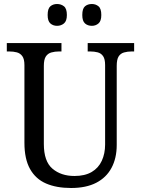

<svg xmlns="http://www.w3.org/2000/svg" viewBox="-20 -929 704 959"><path d="M335 10Q262 10 210 -12.5Q158 -35 130 -85Q102 -135 102 -216V-604Q102 -634 91.5 -648.5Q81 -663 64 -667.5Q47 -672 26 -672H14V-714H287V-672H275Q254 -672 236.5 -667Q219 -662 209 -647Q199 -632 199 -600V-210Q199 -123 242 -86.5Q285 -50 352 -50Q404 -50 438 -70Q472 -90 488.5 -126Q505 -162 505 -207V-604Q505 -634 495 -648.5Q485 -663 468 -667.5Q451 -672 430 -672H418V-714H650V-672H638Q617 -672 599.5 -667Q582 -662 572.5 -647Q563 -632 563 -600V-205Q563 -139 537 -90.5Q511 -42 460.5 -16Q410 10 335 10ZM439 -800Q418 -800 404.5 -812Q391 -824 391 -854Q391 -886 404.5 -897.5Q418 -909 439 -909Q458 -909 472 -897.5Q486 -886 486 -854Q486 -824 472 -812Q458 -800 439 -800ZM265 -800Q245 -800 231.5 -812Q218 -824 218 -854Q218 -886 231.5 -897.5Q245 -909 265 -909Q285 -909 299.5 -897.5Q314 -886 314 -854Q314 -824 299.5 -812Q285 -800 265 -800Z"/></svg>

Font: Noto Serif Khmer SemiCondensed
Style: Regular
Weight: 400
Width: 4
Designer: Danh Hong and the Monotype Design Team
Foundry: Monotype Imaging Inc.
Version: Version 2.004